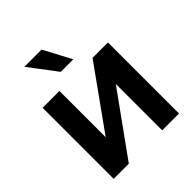

<svg xmlns="http://www.w3.org/2000/svg" viewBox="-201 -857 985 985"><g transform="rotate(-45 291.5 -365.0)"><path d="M528.8 0H406.7V-335.4H405.8L164.6 0H54.7V-515.6H176.8V-181.2H177.7L417 -515.6H528.8ZM251 -580.1 137.2 -730.5H262.2L341.8 -580.1Z"/></g></svg>

Font: Inter Display SemiBold
Style: Regular
Weight: 600
Designer: Rasmus Andersson
Foundry: rsms
Version: Version 4.001;git-9221beed3